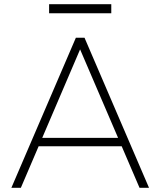

<svg xmlns="http://www.w3.org/2000/svg" viewBox="-20 -891 761 911"><path d="M79 0H34L340 -712H381L687 0H642L347 -687H373ZM159 -197 170 -237H554L567 -197ZM213 -828V-871H508V-828Z"/></svg>

Font: Muli ExtraLight
Style: Regular
Weight: 250
Designer: Vernon Adams
Foundry: Vernon Adams
Version: Version 2.100; ttfautohint (v1.8.1.43-b0c9)